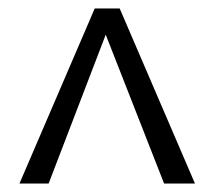

<svg xmlns="http://www.w3.org/2000/svg" viewBox="-20 -434 507 454"><path d="M441 0H368L230 -352L95 0H26L204 -414H263Z"/></svg>

Font: EauTestInfant
Style: Regular
Weight: 400
Designer: Christian Thalmann (Catharsis Fonts)
Version: Version 0.001;PS 000.001;hotconv 1.0.88;makeotf.lib2.5.64775